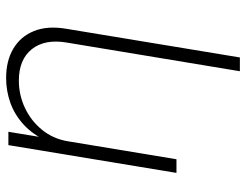

<svg xmlns="http://www.w3.org/2000/svg" viewBox="-107 -481 792 618"><g transform="rotate(-90 289.0 -172.0)"><path d="M143.1 -348.6 85.4 0H41.5L130.9 -541H173.8L153.8 -418.9H145Q166 -463.9 197.5 -492.4Q229 -521 267.3 -534.7Q305.7 -548.3 346.7 -548.3Q402.3 -548.3 441.4 -525.1Q480.5 -502 498 -458.7Q515.6 -415.5 505.4 -355L413.1 204.1H368.7L460.9 -352.5Q473.1 -423.3 439.9 -465.3Q406.7 -507.3 338.4 -507.3Q292 -507.3 250.2 -487.5Q208.5 -467.8 179.7 -432.1Q150.9 -396.5 143.1 -348.6Z"/></g></svg>

Font: Inter 17pt ExtraLight
Style: Italic
Weight: 250
Italic angle: -9.3988°
Version: Version 4.001;git-66647c0bb